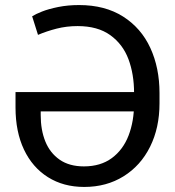

<svg xmlns="http://www.w3.org/2000/svg" viewBox="-20 -737 699 767"><path d="M617.2 -365.2V-324.2Q617.2 -226.6 579.6 -150.9Q542 -75.2 473.6 -32.7Q405.3 9.8 316.4 9.8Q233.4 9.8 171.4 -29.3Q109.4 -68.4 75.7 -139.6Q42 -210.9 42 -307.6V-369.1H554.7V-292H142.6V-277.3Q142.6 -217.8 161.1 -171.9Q179.7 -126 218.3 -99.1Q256.8 -72.3 315.4 -72.3Q381.8 -72.3 426.8 -105.5Q471.7 -138.7 493.7 -195.8Q515.6 -252.9 515.6 -324.2V-365.2Q515.6 -440.4 493.2 -500.5Q470.7 -560.5 420.4 -596.7Q370.1 -632.8 290 -632.8Q246.1 -632.8 206.1 -622.6Q166 -612.3 131.8 -597.7L108.4 -671.9Q122.1 -680.7 147.9 -690.9Q173.8 -701.2 212.4 -709Q251 -716.8 295.9 -716.8Q399.4 -716.8 471.7 -670.9Q543.9 -625 580.6 -545.4Q617.2 -465.8 617.2 -365.2Z"/></svg>

Font: WEMIX Pretendard Variable
Style: Regular
Weight: 400
Designer: Base glyphs from Inter by Rasmus Andersson; Hangeul glyphs from Noto Sans CJK(Source Han Sans) by Jang Soo-young and Kan
Foundry: Kil Hyung-jin
Version: Version 1.000;Glyphs 3.2 (3208)